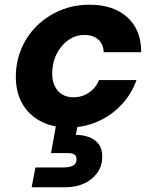

<svg xmlns="http://www.w3.org/2000/svg" viewBox="-20 -528 658 813"><path d="M269 12Q202 12 151.5 -15Q101 -42 74 -90Q47 -138 47 -202Q47 -265 70 -320.5Q93 -376 135.5 -418Q178 -460 235 -484Q292 -508 360 -508Q460 -508 519 -455Q578 -402 578 -307H419Q418 -341 396 -360.5Q374 -380 338 -380Q300 -380 269 -358Q238 -336 219.5 -299Q201 -262 201 -216Q201 -193 207.5 -174.5Q214 -156 225.5 -143Q237 -130 253.5 -123Q270 -116 291 -116Q316 -116 337 -125Q358 -134 374.5 -150.5Q391 -167 399 -189H558Q536 -128 493 -83Q450 -38 393 -13Q336 12 269 12ZM114 265 130 181H250Q275 181 289.5 173Q304 165 304 147Q304 131 294 125.5Q284 120 264 120H196L219 -7H311L301 43Q330 43 355.5 52Q381 61 397 81Q413 101 413 135Q413 175 391.5 204.5Q370 234 335 249.5Q300 265 258 265Z"/></svg>

Font: DM Sans 24pt Black
Style: Italic
Weight: 900
Italic angle: -10°
Designer: Colophon Foundry, Jonny Pinhorn
Foundry: Colophon Foundry
Version: Version 4.004;gftools[0.9.30]